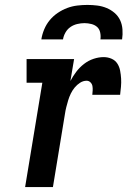

<svg xmlns="http://www.w3.org/2000/svg" viewBox="-20 -760 540 780"><path d="M82 0 152 -424H88V-520H281L266 -431Q276 -450 289.5 -468Q303 -486 321 -500Q339 -514 360 -521Q381 -528 401 -528Q418 -528 433 -521.5Q448 -515 456.5 -502Q465 -489 468 -473Q471 -457 472 -441Q473 -425 471.5 -408Q470 -391 468 -375H355Q356 -384 356.5 -393Q357 -402 355.5 -410.5Q354 -419 347.5 -425.5Q341 -432 332 -432Q318 -432 305.5 -424Q293 -416 283.5 -404.5Q274 -393 267.5 -379.5Q261 -366 257 -352.5Q253 -339 249.5 -325.5Q246 -312 244 -298L195 0ZM148 -600Q151 -620 159.5 -640.5Q168 -661 182 -678Q196 -695 214.5 -707.5Q233 -720 253 -727.5Q273 -735 294 -737.5Q315 -740 335 -740Q355 -740 375 -737.5Q395 -735 413 -727.5Q431 -720 445.5 -707.5Q460 -695 468 -678Q476 -661 477.5 -640.5Q479 -620 476 -600H388Q390 -614 387 -628Q384 -642 374.5 -650.5Q365 -659 351 -662.5Q337 -666 323 -666Q309 -666 294 -662.5Q279 -659 266.5 -650.5Q254 -642 246 -628Q238 -614 236 -600Z"/></svg>

Font: Iosevka Curly Slab
Style: Bold Italic
Weight: 700
Italic angle: -9°
Monospace: yes
Designer: Belleve Invis
Foundry: Belleve Invis
Version: Version 22.1.2; ttfautohint (v1.8.4)